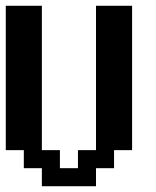

<svg xmlns="http://www.w3.org/2000/svg" viewBox="-20 -645 540 665"><path d="M0 -625H125V-125H187.5V-62.5H250V-125H312.5V-625H437.5V-125H375V-62.5H312.5V0H125V-62.5H62.5V-125H0Z"/></svg>

Font: NeoDunggeunmo Code
Style: Regular
Weight: 400
Monospace: yes
Version: Version 1.600